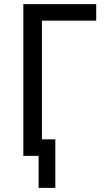

<svg xmlns="http://www.w3.org/2000/svg" viewBox="-20 -755 540 930"><path d="M167 155V0H93V-735H446V-655H183V-80H248V155Z"/></svg>

Font: Iosevka Bendy Medium
Style: Regular
Weight: 500
Monospace: yes
Designer: Belleve Invis
Foundry: Belleve Invis
Version: Version 30.1.2